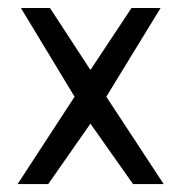

<svg xmlns="http://www.w3.org/2000/svg" viewBox="-20 -464 457 484"><path d="M392.6 0H315.4L208 -152.3L101.6 0H24.4L168 -220.2L32.7 -443.8H106L208 -287.6L311.5 -443.8H384.8L248 -220.2Z"/></svg>

Font: Meera
Style: Regular
Weight: 400
Designer: Hussain KH and Suresh P for Swathanthra Malayalam Computing (SMC)
Version: Version 7.0.0+20221109